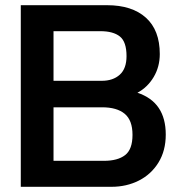

<svg xmlns="http://www.w3.org/2000/svg" viewBox="-20 -719 698 739"><path d="M60 -699H392Q488 -699 541.5 -651Q595 -603 595 -511Q595 -462 571.5 -422.5Q548 -383 509 -362Q618 -326 618 -201Q618 -139 590 -93.5Q562 -48 514.5 -24Q467 0 409 0H60ZM372 -408Q415 -408 441 -431.5Q467 -455 467 -503Q467 -558 441.5 -578.5Q416 -599 366 -599H186V-408ZM380 -100Q433 -100 461.5 -122Q490 -144 490 -200Q490 -256 460 -281Q430 -306 373 -306H186V-100Z"/></svg>

Font: Prompt Medium
Style: Regular
Weight: 500
Designer: Katatrad Team
Foundry: CadsonDemak
Version: Version 1.001